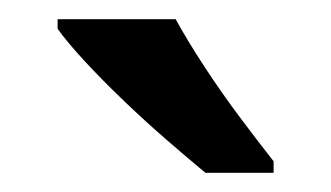

<svg xmlns="http://www.w3.org/2000/svg" viewBox="-20 -786 345 200"><path d="M163 -766Q175 -744 193 -716.5Q211 -689 230.5 -663Q250 -637 265 -618V-606H194Q177 -620 154.5 -639.5Q132 -659 109.5 -680.5Q87 -702 68.5 -722Q50 -742 40 -756V-766Z"/></svg>

Font: Noto Sans Thai Medium
Style: Regular
Weight: 500
Designer: Monotype Design Team
Foundry: Monotype Imaging Inc.
Version: Version 2.001